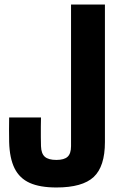

<svg xmlns="http://www.w3.org/2000/svg" viewBox="-20 -820 526 850"><path d="M229.5 10Q157 10 111.8 -10.2Q66.5 -30.5 44.5 -74.8Q22.5 -119 20.5 -191Q20 -215 20 -245.5Q20 -276 20.5 -300H161.5Q161 -282 160.8 -259.2Q160.5 -236.5 160.8 -213.8Q161 -191 161.5 -173Q162.5 -140 178.5 -126Q194.5 -112 229.5 -112Q264 -112 279.2 -126Q294.5 -140 294.5 -173V-800H444.5V-191Q444.5 -83 394.8 -36.5Q345 10 229.5 10Z"/></svg>

Font: Big Shoulders Text Thin Black
Style: Regular
Weight: 900
Version: Version 2.002